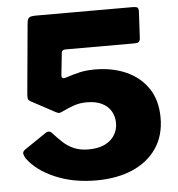

<svg xmlns="http://www.w3.org/2000/svg" viewBox="-53 -792 789 852"><g transform="rotate(-5 341.5 -366.0)"><path d="M567 -742Q587 -742 591.5 -737Q596 -732 595 -716L589 -602Q588 -590 582.5 -585.5Q577 -581 564 -581H257Q238 -581 238 -564L228 -469Q227 -460 231.5 -456.5Q236 -453 243 -455Q282 -468 311 -474.5Q340 -481 378 -481Q456 -481 517.5 -453.5Q579 -426 614.5 -373Q650 -320 650 -242Q650 -163 611.5 -106.5Q573 -50 504 -20Q435 10 342 10Q239 10 158 -25Q77 -60 37 -116Q31 -126 29 -135.5Q27 -145 39 -154L135 -219Q151 -231 165 -216Q186 -192 207.5 -172.5Q229 -153 256 -141.5Q283 -130 320 -130Q363 -130 392 -144Q421 -158 436 -182.5Q451 -207 451 -236Q451 -265 437.5 -288.5Q424 -312 397 -325.5Q370 -339 329 -339Q300 -339 275 -331Q250 -323 215 -306Q206 -302 202 -302.5Q198 -303 188 -308L82 -365Q71 -371 70 -379Q69 -387 70 -400L99 -715Q101 -731 108.5 -736.5Q116 -742 139 -742Z"/></g></svg>

Font: Libre Franklin ExtraBold
Style: Regular
Weight: 800
Designer: Pablo Impallari, Rodrigo Fuenzalida, Nhung Nguyen
Foundry: Impallari Type
Version: Version 3.000